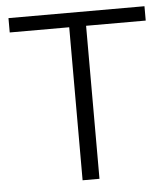

<svg xmlns="http://www.w3.org/2000/svg" viewBox="-47 -637 592 680"><g transform="rotate(-5 249.5 -297.5)"><path d="M219.5 0V-544H8V-595H491.5V-544H279.5V0Z"/></g></svg>

Font: Encode Sans SC Light
Style: Regular
Weight: 300
Version: Version 3.002